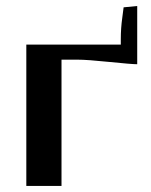

<svg xmlns="http://www.w3.org/2000/svg" viewBox="-20 -614 498 634"><path d="M433.1 -401.9Q415 -401.9 341.6 -409.4Q268.1 -417 235.8 -417H183.1V0H66.9V-466.8H378.9V-484.9Q378.9 -521 383.8 -555.7L388.2 -589.8L433.1 -594.2Z"/></svg>

Font: Resagokr
Style: Bold
Weight: 600
Designer: gluk
Foundry: gluk
Version: Version 0.95